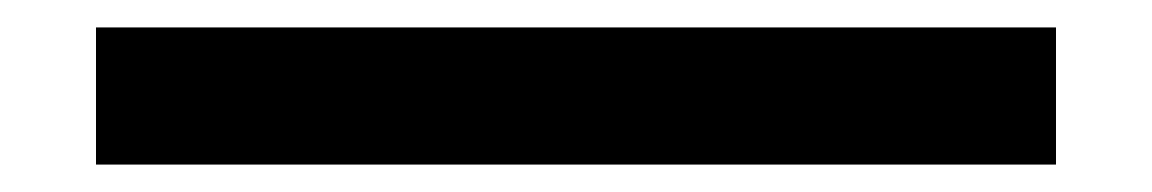

<svg xmlns="http://www.w3.org/2000/svg" viewBox="-20 -720 840 140"><path d="M750 -600V-700H50V-600Z"/></svg>

Font: Mourier
Style: Regular
Weight: 400
Designer: Eric Mourier
Foundry: Velvetyne Type Foundry
Version: Version 2.000;hotconv 1.0.109;makeotfexe 2.5.65596